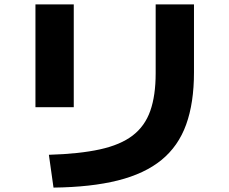

<svg xmlns="http://www.w3.org/2000/svg" viewBox="-20 -797 1040 872"><path d="M202 -94Q340 -98 433.5 -118.5Q527 -139 582.5 -181.5Q638 -224 662.5 -293.5Q687 -363 687 -464V-777H861V-468Q861 -330 825.5 -231.5Q790 -133 713.5 -70.5Q637 -8 515.5 22.5Q394 53 223 55ZM141 -310V-777H315V-310Z"/></svg>

Font: M PLUS 1 ExtraBold
Style: Regular
Weight: 800
Designer: Coji Morishita
Foundry: UNDERFOREST DESIGN
Version: Version 1.001